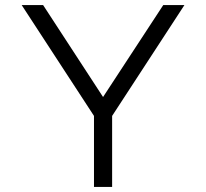

<svg xmlns="http://www.w3.org/2000/svg" viewBox="-20 -742 818 762"><path d="M425 -282V0H353V-282L66 -722H151L389 -357L628 -722H712Z"/></svg>

Font: SUIT
Style: Regular
Weight: 400
Designer: Sunn Youn; Korean Glyphs from Source Han Sans (Sandoll Communications; Soo-young Jang, Joo-yeon Kang)
Foundry: Sunn
Version: Version 1.140